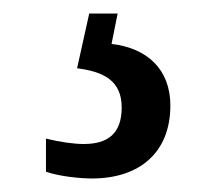

<svg xmlns="http://www.w3.org/2000/svg" viewBox="-20 -29 326 284"><path d="M116 235C186 235 232 197 232 127C232 74 198 42 145 36L154 -9H112L94 72C133 77 160 90 160 130C160 169 139 184 104 184C89 184 68 181 48 176V225C68 232 99 235 116 235Z"/></svg>

Font: Noto Serif Sinhala Condensed Medium
Style: Regular
Weight: 500
Width: 3
Designer: Jelle Bosma - Monotype Design Team
Foundry: Monotype Imaging Inc.
Version: Version 2.007